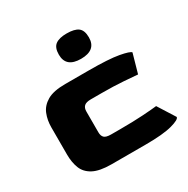

<svg xmlns="http://www.w3.org/2000/svg" viewBox="-150 -792 911 928"><g transform="rotate(-30 305.0 -328.0)"><path d="M213 0Q147 0 111.5 -19Q76 -38 63 -71.5Q50 -105 50 -149V-300Q50 -340 63.5 -373.5Q77 -407 112 -427.5Q147 -448 213 -448H341Q456 -448 510 -438Q564 -428 571 -418L541 -312Q520 -314 465 -318Q410 -322 344 -322H283Q257 -322 246 -312Q235 -302 235 -282V-166Q235 -146 245 -136Q255 -126 283 -126H334Q408 -126 461.5 -129.5Q515 -133 540 -136L600 -41Q600 -27 550.5 -13.5Q501 0 403 0ZM340.6 -515Q257.1 -515 257.1 -586.1Q257.1 -625.7 278.2 -641Q299.3 -656.3 340.6 -656.3Q384.4 -656.3 404.6 -641Q424.9 -625.7 424.9 -586.1Q424.9 -515 340.6 -515Z"/></g></svg>

Font: Goldman
Style: Bold
Weight: 700
Designer: Jaikishan Patel
Version: Version 1.000; ttfautohint (v1.8.3)